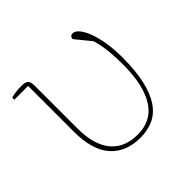

<svg xmlns="http://www.w3.org/2000/svg" viewBox="-132 -671 835 835"><g transform="rotate(-45 285.5 -253.0)"><path d="M23 -506Q34 -509 49.5 -511.5Q65 -514 86 -514Q110 -514 119.5 -506Q129 -498 129 -475V-211Q129 -157 141 -118Q153 -79 175.5 -54Q198 -29 228.5 -17.5Q259 -6 297 -6Q335 -6 366.5 -21Q398 -36 420 -68Q442 -100 454 -149.5Q466 -199 466 -268Q466 -315 462 -352.5Q458 -390 447 -429L389 -500Q389 -508 393.5 -513Q398 -518 407 -518Q421 -518 435 -501.5Q449 -485 460.5 -455Q472 -425 479 -383.5Q486 -342 486 -292Q486 -209 473 -151.5Q460 -94 435.5 -57.5Q411 -21 375.5 -4.5Q340 12 295 12Q206 12 157 -43.5Q108 -99 108 -211V-493H23Z"/></g></svg>

Font: IBM Plex Serif Thin
Style: Regular
Weight: 100
Designer: Mike Abbink, Paul van der Laan, Pieter van Rosmalen
Foundry: Bold Monday
Version: Version 3.001